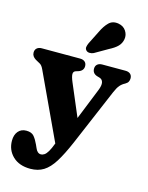

<svg xmlns="http://www.w3.org/2000/svg" viewBox="-140 -825 879 1144"><g transform="rotate(15 299.5 -253.5)"><path d="M386.3 -58.6 296.6 113.2 76.5 -358.6Q66.7 -380 54.2 -387.3Q41.6 -394.6 25.3 -403.4Q13.8 -410.6 7.6 -419.9Q1.3 -429.2 1.3 -441.4Q1.3 -459 12.5 -468.6Q23.6 -478.2 42.3 -478.2H278.1Q297.4 -478.2 308.2 -468.6Q319.1 -459 319.1 -441.4Q319.1 -427.8 311.3 -418Q303.5 -408.2 288.9 -403.4L272.9 -398.4Q258.1 -393.8 257.9 -377.7Q257.8 -361.5 271 -330.4ZM265.7 50.8 282.2 17.8 316.1 -35.2 432.8 -325.8Q445.2 -357 441.2 -375Q437.2 -393 419.6 -398.4L402.6 -403.4Q388.4 -408.1 381.2 -418Q374 -427.8 374 -441.4Q374 -459 385.1 -468.6Q396.2 -478.2 415 -478.2H558.4Q577.7 -478.2 588.5 -468.6Q599.4 -459 599.4 -441.4Q599.4 -430.4 594.6 -421Q589.9 -411.6 576.4 -403.9Q559.2 -395.3 546.3 -380.8Q533.5 -366.2 520.5 -335.8L371.6 14.4Q337.4 94 307.3 142.1Q277.2 190.2 242.6 211.6Q208.1 233 161 233Q92.3 233 52.5 194.9Q12.7 156.8 12.7 98.8Q12.7 63 31 41.3Q49.3 19.6 81.1 19.6Q113.7 19.6 128.9 38Q144.1 56.4 156.9 84.6L165.7 104.2Q171.3 118.3 180 126Q188.7 133.6 199.1 133.6Q210.8 133.6 221.3 126.6Q231.8 119.5 242.6 101.5Q253.5 83.5 265.7 50.8ZM344 -659.6Q362.6 -699.2 385.8 -722.1Q409.1 -745.1 446 -738.6Q477.5 -733 493.1 -708.9Q508.7 -684.9 504 -657.9Q499.3 -631.6 481.6 -613.5Q464 -595.3 428.3 -577L348.3 -530.9Q336.7 -525.3 323.6 -525.7Q310.5 -526 302.8 -534Q294.1 -543.3 295.9 -554.7Q297.8 -566.1 303.4 -578.8Z"/></g></svg>

Font: Fraunces SuperSoft Wonky
Style: Regular
Weight: 900
Version: Version 1.000;[b76b70a41]